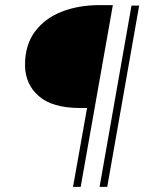

<svg xmlns="http://www.w3.org/2000/svg" viewBox="-20 -732 573 752"><path d="M78 -478Q78 -555 116 -607Q154 -659 220 -685.5Q286 -712 371 -712H422L296 0H266L321 -309H294Q185 -309 131.5 -356Q78 -403 78 -478ZM495 -710H525L400 0H370Z"/></svg>

Font: Livvic Thin
Style: Italic
Weight: 250
Italic angle: -10°
Designer: Jacques Le Bailly, Baron von Fonthausen
Version: Version 1.001; ttfautohint (v1.8.2)